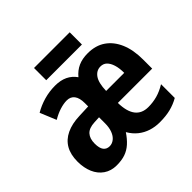

<svg xmlns="http://www.w3.org/2000/svg" viewBox="-176 -895 1088 1088"><g transform="rotate(-45 368.5 -351.0)"><path d="M506 -556Q569 -556 612.5 -526Q656 -496 679.5 -441Q703 -386 703 -309V-236H428Q429 -167 455.5 -132Q482 -97 534 -97Q571 -97 605.5 -106.5Q640 -116 676 -138V-28Q643 -9 605.5 0.5Q568 10 518 10Q482 10 449 -0.5Q416 -11 389 -32.5Q362 -54 343 -87Q321 -54 296.5 -32Q272 -10 242.5 0Q213 10 174 10Q129 10 96.5 -12.5Q64 -35 47.5 -74Q31 -113 31 -162Q31 -219 53 -257Q75 -295 118 -315.5Q161 -336 222 -338L295 -341V-368Q295 -409 279 -430Q263 -451 233 -451Q208 -451 177.5 -441.5Q147 -432 115 -413L75 -510Q112 -532 155.5 -544.5Q199 -557 246 -557Q289 -557 320.5 -542Q352 -527 373 -497Q398 -527 430 -541.5Q462 -556 506 -556ZM256 -252Q212 -250 192 -228Q172 -206 172 -166Q172 -129 185 -112Q198 -95 222 -95Q242 -95 259 -108.5Q276 -122 285.5 -147Q295 -172 295 -205V-254ZM504 -452Q472 -452 451.5 -423.5Q431 -395 429 -331H574Q574 -369 565.5 -396Q557 -423 542 -437.5Q527 -452 504 -452ZM518 -712V-614H232V-712Z"/></g></svg>

Font: Noto Sans Display Condensed
Style: Bold
Weight: 700
Width: 3
Designer: Monotype Design Team
Foundry: Monotype Imaging Inc.
Version: Version 2.003